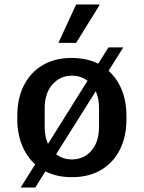

<svg xmlns="http://www.w3.org/2000/svg" viewBox="-20 -779 640 855"><path d="M300 10Q224 10 169.5 -23Q115 -56 86 -114.5Q57 -173 57 -247V-264Q57 -340 86 -398Q115 -456 169.5 -488.5Q224 -521 299 -521Q376 -521 430.5 -488Q485 -455 514 -397Q543 -339 543 -264V-247Q543 -171 514 -113Q485 -55 430.5 -22.5Q376 10 300 10ZM300 -69Q353 -69 387 -108Q421 -147 421 -215V-296Q421 -364 387 -403Q353 -442 300 -442Q248 -442 213.5 -403Q179 -364 179 -296V-215Q179 -147 213.5 -108Q248 -69 300 -69ZM72 56 463 -568H529L137 56ZM240 -588 319 -759H422L423 -756L319 -588Z"/></svg>

Font: Chivo Mono Medium Medium
Style: Regular
Weight: 500
Monospace: yes
Version: Version 1.008